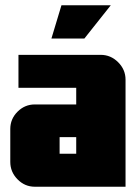

<svg xmlns="http://www.w3.org/2000/svg" viewBox="-20 -708 527 728"><path d="M400 -688 300 -562H175L213 -688ZM269 -125V-188H206V-125ZM456 0H112Q74 0 46.5 -28Q19 -56 19 -94V-219Q19 -257 46.5 -284.5Q74 -312 112 -312H269V-375H50V-500H362Q400 -500 428 -472Q456 -444 456 -406Z"/></svg>

Font: CostaRica
Style: Normal
Weight: 900
Version: Version 1.3